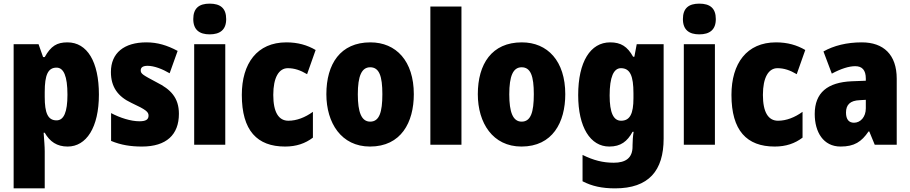

<svg xmlns="http://www.w3.org/2000/svg" viewBox="-20 -796 5006 1056"><path d="M351 -563C293 -563 260 -543 226 -482H217L192 -553H55V240H226V36C226 9 223 -23 220 -66H226C254 -17 293 10 352 10C455 10 524 -95 524 -276C524 -456 460 -563 351 -563ZM291 -424C330 -424 351 -378 351 -275C351 -179 331 -134 291 -134C243 -134 226 -175 226 -263V-290C226 -384 244 -424 291 -424Z M964 -170C964 -259 918 -305 842 -343C765 -384 754 -390 754 -409C754 -426 767 -434 792 -434C828 -434 874 -416 913 -393L957 -516C899 -547 846 -563 785 -563C663 -563 590 -505 590 -400C590 -318 628 -265 703 -230C785 -192 797 -180 797 -160C797 -138 781 -129 747 -129C699 -129 640 -148 591 -174V-21C646 2 700 10 761 10C895 10 964 -55 964 -170Z M1133 -776C1075 -776 1043 -751 1043 -691C1043 -632 1077 -607 1133 -607C1190 -607 1224 -632 1224 -691C1224 -751 1192 -776 1133 -776ZM1219 -553H1048V0H1219Z M1548 10C1610 10 1659 -7 1701 -39V-181C1658 -150 1612 -132 1566 -132C1513 -132 1483 -178 1483 -274C1483 -370 1514 -421 1563 -421C1599 -421 1632 -410 1669 -388L1716 -521C1670 -548 1618 -563 1555 -563C1394 -563 1310 -447 1310 -274C1310 -78 1394 10 1548 10Z M2256 -278C2256 -460 2159 -563 2017 -563C1852 -563 1775 -444 1775 -278C1775 -120 1857 10 2015 10C2186 10 2256 -123 2256 -278ZM1948 -277C1948 -378 1969 -426 2016 -426C2066 -426 2083 -377 2083 -278C2083 -178 2066 -127 2016 -127C1968 -127 1948 -179 1948 -277Z M2518 0V-760H2347V0Z M3089 -278C3089 -460 2992 -563 2850 -563C2685 -563 2608 -444 2608 -278C2608 -120 2690 10 2848 10C3019 10 3089 -123 3089 -278ZM2781 -277C2781 -378 2802 -426 2849 -426C2899 -426 2916 -377 2916 -278C2916 -178 2899 -127 2849 -127C2801 -127 2781 -179 2781 -277Z M3336 -563C3227 -563 3160 -456 3160 -273C3160 -96 3227 10 3331 10C3394 10 3430 -18 3459 -71H3465C3461 -49 3459 -17 3459 3V10C3459 73 3421 99 3356 99C3296 99 3245 86 3184 56V201C3236 228 3291 240 3363 240C3548 240 3630 143 3630 -34V-553H3482L3469 -484H3462C3431 -540 3395 -563 3336 -563ZM3395 -421C3446 -421 3464 -378 3464 -283V-256C3464 -171 3445 -132 3396 -132C3354 -132 3333 -176 3333 -271C3333 -372 3355 -421 3395 -421Z M3826 -776C3768 -776 3736 -751 3736 -691C3736 -632 3770 -607 3826 -607C3883 -607 3917 -632 3917 -691C3917 -751 3885 -776 3826 -776ZM3912 -553H3741V0H3912Z M4241 10C4303 10 4352 -7 4394 -39V-181C4351 -150 4305 -132 4259 -132C4206 -132 4176 -178 4176 -274C4176 -370 4207 -421 4256 -421C4292 -421 4325 -410 4362 -388L4409 -521C4363 -548 4311 -563 4248 -563C4087 -563 4003 -447 4003 -274C4003 -78 4087 10 4241 10Z M4720 -563C4637 -563 4566 -545 4509 -513L4555 -391C4605 -418 4649 -432 4684 -432C4722 -432 4742 -410 4742 -364V-352L4664 -349C4532 -343 4461 -287 4461 -169C4461 -70 4508 10 4603 10C4679 10 4718 -16 4757 -73H4761L4791 0H4912V-363C4912 -496 4839 -563 4720 -563ZM4708 -245 4742 -247V-200C4742 -153 4713 -121 4677 -121C4649 -121 4633 -139 4633 -177C4633 -220 4656 -243 4708 -245Z"/></svg>

Font: Noto Sans Gurmukhi Condensed Black
Style: Regular
Weight: 900
Width: 3
Designer: Jelle Bosma - Monotype Design Team
Foundry: Monotype Imaging Inc.
Version: Version 2.004